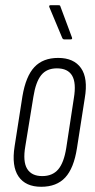

<svg xmlns="http://www.w3.org/2000/svg" viewBox="-20 -710 363 736"><path d="M138 6Q78 6 51 -33.5Q24 -73 36 -149L66 -341Q79 -418 112 -453Q145 -488 203 -488Q263 -488 290.5 -449Q318 -410 305 -334L275 -142Q263 -65 230 -29.5Q197 6 138 6ZM142 -35Q181 -35 203 -60.5Q225 -86 234 -143L263 -333Q273 -392 256.5 -420Q240 -448 198 -448Q159 -448 138 -422Q117 -396 108 -339L77 -149Q67 -91 84 -63Q101 -35 142 -35ZM226 -559Q223 -559 221 -561Q219 -563 218 -566L169 -683Q168 -686 169 -688Q170 -690 173 -690H204Q208 -690 209.5 -689Q211 -688 212 -684L256 -566Q257 -563 256 -561Q255 -559 251 -559Z"/></svg>

Font: Sofia Sans Extra Condensed Light
Style: Italic
Weight: 300
Italic angle: -9°
Version: Version 4.100